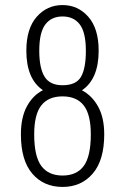

<svg xmlns="http://www.w3.org/2000/svg" viewBox="-20 -727 490 758"><path d="M227 11Q152.5 11 107.5 -41.5Q62.5 -94 62.5 -196.5Q62.5 -263 86 -306.8Q109.5 -350.5 149.5 -371Q84 -415 84 -527Q84 -614 124.8 -660.5Q165.5 -707 227 -707Q288 -707 328.8 -660.5Q369.5 -614 369.5 -527Q369.5 -415 303.5 -370.5Q343.5 -349.5 367.5 -306Q391.5 -262.5 391.5 -196.5Q391.5 -94.5 346.2 -41.8Q301 11 227 11ZM227 -390.5Q280.5 -390.5 299.8 -423.8Q319 -457 319 -526.5Q319 -599 295 -630.5Q271 -662 227 -662Q183 -662 159 -630.5Q135 -599 135 -526.5Q135 -458.5 155.8 -424.5Q176.5 -390.5 227 -390.5ZM338.5 -196.5Q338.5 -275 310.5 -310.8Q282.5 -346.5 227 -346.5Q171 -346.5 143 -310.8Q115 -275 115 -196.5Q115 -110 143 -72Q171 -34 227 -34Q283 -34 310.8 -72Q338.5 -110 338.5 -196.5Z"/></svg>

Font: League Mono Condensed UltraLight
Style: Regular
Weight: 200
Width: 1
Designer: Tyler Finck
Foundry: The League of Moveable Type / Tyler Finck
Version: Version 2.210